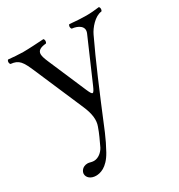

<svg xmlns="http://www.w3.org/2000/svg" viewBox="-158 -521 811 869"><g transform="rotate(-30 247.5 -86.5)"><path d="M185 173C200 146 213 119 225 91C301 -93 351 -211 402 -318C415 -346 450 -388 485 -391C491 -397 491 -408 485 -414C461 -411 440 -409 417 -409C395 -409 361 -411 330 -414C324 -408 324 -397 330 -391C360 -388 394 -371 379 -337L284 -118C268 -82 264 -82 248 -119L163 -317C146 -357 137 -386 195 -391C201 -397 201 -408 195 -414C165 -412 115 -409 87 -409C67 -409 29 -412 10 -414C4 -408 4 -397 10 -391C52 -387 64 -369 90 -308L198 -57C219 -9 221 25 211 52C200 84 187 110 173 140C163 159 142 178 118 178C105 178 97 173 87 173C59 173 48 194 48 206C48 226 67 241 93 241C113 241 151 234 185 173Z"/></g></svg>

Font: Libertinus Serif Display
Style: Regular
Weight: 400
Designer: Philipp H. Poll, Khaled Hosny
Foundry: Caleb Maclennan
Version: Version 7.050;RELEASE